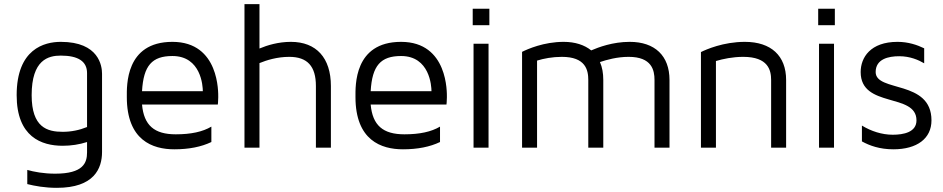

<svg xmlns="http://www.w3.org/2000/svg" viewBox="-20 -709 4530 922"><path d="M272 -508C193 -508 60 -474 60 -252C60 -51 180 -9 281 -9C321 -9 361 -15 398 -27V23C398 73 380 125 245 125C189 125 143 116 111 107V175C147 184 195 193 253 193C432 193 470 100 470 21V-355C470 -391 456 -508 272 -508ZM398 -99C361 -84 322 -76 281 -76C207 -76 132 -97 132 -252C132 -422 212 -442 272 -442C356 -442 398 -414 398 -358V-99Z M808 -508C581 -508 589 -296 589 -243C589 -35 713 8 817 8C888 8 947 -4 995 -27V-101C953 -76 897 -64 824 -64C721 -64 671 -107 662 -207H1026C1026 -207 1028 -223 1028 -242C1028 -261 1035 -508 808 -508ZM662 -271C669 -394 710 -440 808 -440C946 -440 954 -295 954 -271H662Z M1377 -508C1317 -508 1264 -492 1226 -476V-689H1154V0H1226V-406C1260 -420 1311 -436 1369 -436C1456 -436 1497 -391 1497 -296V0H1569V-296C1569 -431 1499 -508 1377 -508Z M1906 -508C1679 -508 1687 -296 1687 -243C1687 -35 1811 8 1915 8C1986 8 2045 -4 2093 -27V-101C2051 -76 1995 -64 1922 -64C1819 -64 1769 -107 1760 -207H2124C2124 -207 2126 -223 2126 -242C2126 -261 2133 -508 1906 -508ZM1760 -271C1767 -394 1808 -440 1906 -440C2044 -440 2052 -295 2052 -271H1760Z M2326 0H2254V-499H2326V0ZM2330 -667H2250V-588H2330V-667Z M3004 -508C2922 -508 2854 -482 2819 -467C2787 -493 2742 -508 2687 -508C2591 -508 2513 -473 2487 -460V0H2559V-418C2591 -428 2633 -436 2678 -436C2792 -436 2805 -373 2805 -325V0H2877V-325C2877 -358 2872 -386 2861 -411C2894 -422 2943 -436 2999 -436C3110 -436 3123 -372 3123 -325V0H3195V-325C3195 -441 3125 -508 3004 -508Z M3557 -508C3453 -508 3370 -471 3346 -459V0H3418V-416C3452 -426 3498 -436 3549 -436C3669 -436 3683 -372 3683 -325V0H3755V-325C3755 -441 3683 -508 3557 -508Z M3985 0H3913V-499H3985V0ZM3989 -667H3909V-588H3989V-667Z M4185 -363C4185 -426 4247 -439 4298 -439C4350 -439 4391 -421 4418 -405V-477C4385 -493 4342 -508 4290 -508C4160 -508 4113 -433 4113 -363C4113 -188 4381 -265 4381 -131C4381 -74 4319 -62 4267 -62C4215 -62 4163 -79 4119 -106V-30C4155 -10 4204 8 4270 8C4384 8 4453 -44 4453 -131C4453 -327 4185 -265 4185 -363Z"/></svg>

Font: Maven Pro
Style: Regular
Weight: 400
Designer: Joe Prince
Foundry: Joe Prince
Version: Version 1.003